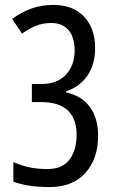

<svg xmlns="http://www.w3.org/2000/svg" viewBox="-20 -796 469 777"><path d="M181 -39Q91 -39 34 -61V-140Q66 -126 98 -119Q130 -112 173 -112Q233 -112 261.5 -150.5Q290 -189 290 -251Q290 -315 254.5 -349Q219 -383 145 -383H109V-456H148Q211 -456 246.5 -493.5Q282 -531 282 -592Q282 -645 257.5 -674Q233 -703 187 -703Q154 -703 125.5 -691.5Q97 -680 69 -660L29 -720Q71 -749 110 -762.5Q149 -776 196 -776Q276 -776 320.5 -728.5Q365 -681 365 -601Q365 -538 335.5 -492.5Q306 -447 247 -426V-422Q310 -409 343.5 -363.5Q377 -318 377 -247Q377 -153 325.5 -96Q274 -39 181 -39Z"/></svg>

Font: Noto Sans Tamil UI ExtraCondensed
Style: Regular
Weight: 400
Width: 2
Designer: Jelle Bosma - Monotype Design Team
Foundry: Monotype Imaging Inc.
Version: Version 2.004